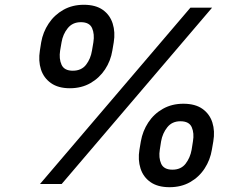

<svg xmlns="http://www.w3.org/2000/svg" viewBox="-20 -759 1014 792"><path d="M268.1 -395Q220.2 -395 190.2 -416.3Q160.2 -437.5 148.9 -472.7Q137.7 -507.8 144.5 -550.3L149.9 -584.5Q157.2 -626.5 180.7 -661.9Q204.1 -697.3 241.2 -718.3Q278.3 -739.3 325.7 -739.3Q374.5 -739.3 404.1 -718.3Q433.6 -697.3 444.8 -661.9Q456.1 -626.5 449.2 -584.5L443.4 -550.3Q436.5 -507.8 413.3 -472.7Q390.1 -437.5 353.3 -416.3Q316.4 -395 268.1 -395ZM280.3 -467.3Q315.9 -467.3 335 -491.9Q354 -516.6 359.4 -550.3L365.2 -584.5Q370.6 -618.2 359.9 -642.8Q349.1 -667.5 313.5 -667.5Q279.3 -667.5 259.3 -642.6Q239.3 -617.7 233.9 -584.5L228 -550.3Q222.7 -516.6 233.9 -491.9Q245.1 -467.3 280.3 -467.3ZM679.2 13.2Q630.9 13.2 600.8 -7.8Q570.8 -28.8 559.6 -64.2Q548.3 -99.6 555.2 -141.6L561 -175.8Q568.4 -218.3 591.6 -253.7Q614.7 -289.1 651.9 -310.1Q689 -331.1 736.3 -331.1Q785.2 -331.1 814.9 -310.1Q844.7 -289.1 856 -253.7Q867.2 -218.3 859.9 -175.8L854 -141.6Q847.2 -99.6 824.2 -64.2Q801.3 -28.8 764.4 -7.8Q727.5 13.2 679.2 13.2ZM691.4 -59.1Q726.6 -59.1 745.6 -83.7Q764.6 -108.4 770.5 -141.6L775.9 -175.8Q781.7 -209.5 771 -234.1Q760.3 -258.8 724.1 -258.8Q689.9 -258.8 670.2 -234.1Q650.4 -209.5 644.5 -175.8L639.2 -141.6Q633.8 -108.4 644.8 -83.7Q655.8 -59.1 691.4 -59.1ZM145 0 765.6 -727.5H855L234.4 0Z"/></svg>

Font: Inter 17pt Medium
Style: Italic
Weight: 500
Italic angle: -9.3988°
Version: Version 4.001;git-66647c0bb